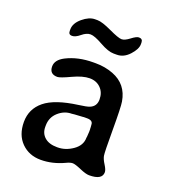

<svg xmlns="http://www.w3.org/2000/svg" viewBox="-127 -770 770 869"><g transform="rotate(20 258.5 -336.0)"><path d="M136.7 -148.4V-142.1Q136.7 -111.3 158 -92.8Q179.2 -74.2 217.8 -74.2H220.7Q258.8 -74.2 293.7 -98.6Q328.6 -123 328.6 -160.2L329.1 -163.1L329.6 -166.5L331.1 -190.4V-202.6L330.6 -205.6Q330.6 -208.5 330.6 -211.4L329.6 -223.1Q329.6 -243.7 301.3 -243.7H285.6L282.2 -243.2L241.2 -240.7Q231.4 -239.3 229 -239.3Q193.8 -239.3 165.3 -213.9Q136.7 -188.5 136.7 -148.4ZM415.5 -649.4V-641.6Q415.5 -618.2 388.9 -589.1Q362.3 -560.1 329.1 -560.1H313.5Q287.6 -560.1 246.8 -583Q206.1 -606 186.8 -606Q167.5 -606 146.5 -588.4Q125.5 -570.8 108.9 -570.8Q92.3 -570.8 92.3 -588.4V-596.2Q92.3 -625.5 123 -651.4Q153.8 -677.2 182.1 -677.2H194.3Q216.3 -677.2 262.9 -655.3Q309.6 -633.3 325 -633.3Q340.3 -633.3 362.8 -650.6Q385.3 -668 397 -668Q415.5 -668 415.5 -649.4ZM460.4 -41.5Q460.4 -4.4 397.9 -4.4Q381.8 -4.4 352.1 -17.3Q322.3 -30.3 310.3 -30.3Q298.3 -30.3 280.3 -21.5Q224.1 4.9 167.7 4.9Q111.3 4.9 74.7 -31.7Q38.1 -68.4 38.1 -130.9Q38.1 -193.4 86.4 -232.9Q134.8 -272.5 244.1 -287.1Q282.2 -292 295.4 -297.4Q325.2 -309.1 325.2 -342.8Q325.2 -376.5 304.4 -397.2Q283.7 -418 251 -418Q218.3 -418 170.9 -395.8Q123.5 -373.5 110.4 -373.5Q72.3 -373.5 72.3 -410.6Q72.3 -441.9 111.8 -462.4Q168 -491.2 242.2 -491.2H253.9Q298.3 -491.2 337.9 -476.1Q410.6 -448.2 423.8 -369.1Q428.2 -343.8 428.2 -234.4Q428.2 -125 431.2 -109.9Q434.1 -94.7 447.3 -74Q460.4 -53.2 460.4 -41.5Z"/></g></svg>

Font: Averia Gruesa Libre
Style: Regular
Weight: 500
Italic angle: -1.70001°
Version: Version 1.001